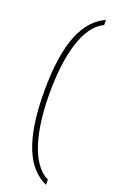

<svg xmlns="http://www.w3.org/2000/svg" viewBox="-166 -785 569 941"><g transform="rotate(20 119.0 -315.0)"><path d="M212 115V88C118 43 75 -114 75 -315C75 -516 118 -676 212 -718V-745C109 -699 47 -572 47 -315C47 -57 109 69 212 115Z"/></g></svg>

Font: Noto Serif Myanmar Condensed Thin
Style: Regular
Weight: 100
Width: 3
Designer: Ben Mitchell and the Monotype Design Team
Foundry: Monotype Imaging Inc.
Version: Version 2.106